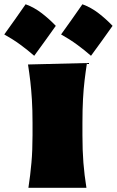

<svg xmlns="http://www.w3.org/2000/svg" viewBox="-99 -893 555 913"><path d="M36.1 0Q45.4 -61 50.5 -119.1Q55.7 -177.2 55.7 -250.5V-308.6Q55.7 -371.1 52.7 -418.5Q49.8 -465.8 45.2 -505.9Q40.5 -545.9 34.2 -586.4L314.5 -593.3Q308.1 -551.8 303.2 -510.7Q298.3 -469.7 295.7 -421.4Q293 -373 293 -308.6V-250.5Q293 -177.2 297.6 -119.1Q302.2 -61 312 0ZM292.9 -872.7Q334.2 -857.6 370.2 -829.7Q406.2 -801.8 436.3 -770.1Q411.6 -735.2 386.1 -699.7Q360.5 -664.3 333.7 -627.7Q302.5 -655.1 267.6 -680.6Q232.7 -706.2 191.4 -729.2Q244.5 -802.8 292.9 -872.7ZM22.8 -872.7Q64.2 -857.6 100.2 -829.7Q136.2 -801.8 166.3 -770.1Q141.5 -735.2 116 -699.7Q90.5 -664.3 63.7 -627.7Q32.5 -655.1 -2.4 -680.6Q-37.3 -706.2 -78.7 -729.2Q-25.5 -802.8 22.8 -872.7Z"/></svg>

Font: Pinar-FD Black
Style: Regular
Weight: 900
Designer: Amin Abedi
Version: Version 3.000